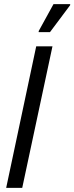

<svg xmlns="http://www.w3.org/2000/svg" viewBox="-20 -913 361 933"><path d="M10 0 156 -688H235L88 0ZM168 -757V-762L240 -893H321V-888L223 -757Z"/></svg>

Font: Saira Condensed
Style: Italic
Weight: 400
Width: 3
Italic angle: -12°
Designer: Hector Gatti with collaboration of the Omnibus-Type team
Foundry: Omnibus-Type
Version: Version 1.100